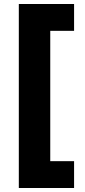

<svg xmlns="http://www.w3.org/2000/svg" viewBox="-20 -759 426 959"><path d="M74 180V-739H350V-605H231V46H350V180Z"/></svg>

Font: Cantarell Extra Bold
Style: Regular
Weight: 800
Designer: Dave Crossland, Nikolaus Waxweiler, Florian Fecher, Jacques Le Bailly, Eben Sorkin, Alexei Vanyashin, Alexios Zavras, Em
Version: Version 0.303